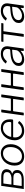

<svg xmlns="http://www.w3.org/2000/svg" viewBox="1946 -2526 590 4521"><g transform="rotate(-90 2240.5 -265.0)"><path d="M51 0 123 -517Q124 -523 122.5 -526.5Q121 -530 125 -530H342Q429 -529 473 -497.5Q517 -466 517 -406Q517 -359 493 -325Q469 -291 420 -276Q416 -275 415.5 -272Q415 -269 418 -268Q456 -257 477 -229.5Q498 -202 498 -157Q498 -105 470 -70Q442 -35 393 -18Q344 -1 280 0H64Q59 0 55.5 2Q52 4 51 0ZM282 -49Q349 -50 390 -74.5Q431 -99 431 -156Q431 -206 397.5 -226Q364 -246 303 -244H162Q156 -244 152.5 -242Q149 -240 148 -244L123 -62Q123 -57 124 -53Q125 -49 121 -49ZM316 -290Q374 -294 411.5 -319Q449 -344 449 -400Q449 -442 418 -461.5Q387 -481 331 -480H195Q189 -480 185.5 -478Q182 -476 181 -480L157 -304Q156 -298 157.5 -294Q159 -290 155 -290Z M818 10Q751 10 702 -18Q653 -46 627.5 -96.5Q602 -147 602 -214Q602 -285 624.5 -344.5Q647 -404 686.5 -448Q726 -492 779 -516Q832 -540 891 -540Q958 -540 1006 -511Q1054 -482 1080 -430.5Q1106 -379 1106 -311Q1106 -218 1067.5 -145.5Q1029 -73 964 -31.5Q899 10 818 10ZM822 -43Q884 -43 933 -77.5Q982 -112 1010.5 -174Q1039 -236 1039 -319Q1039 -398 1000 -443Q961 -488 889 -488Q828 -488 778 -453Q728 -418 698.5 -355.5Q669 -293 669 -211Q669 -133 709 -88Q749 -43 822 -43Z M1417 10Q1351 10 1302 -18Q1253 -46 1226 -96Q1199 -146 1199 -213Q1199 -275 1218.5 -333.5Q1238 -392 1275.5 -438.5Q1313 -485 1366.5 -512.5Q1420 -540 1488 -540Q1552 -540 1597.5 -515Q1643 -490 1667.5 -442Q1692 -394 1692 -326Q1692 -312 1691 -297.5Q1690 -283 1688 -267Q1687 -260 1682 -255Q1677 -250 1669 -250H1278Q1271 -250 1268 -241.5Q1265 -233 1265 -205Q1265 -130 1309.5 -86.5Q1354 -43 1423 -43Q1479 -43 1522.5 -65.5Q1566 -88 1600 -132Q1604 -136 1607.5 -135.5Q1611 -135 1614 -133L1645 -114Q1654 -110 1648 -100Q1618 -62 1582.5 -37.5Q1547 -13 1506 -1.5Q1465 10 1417 10ZM1608 -296Q1618 -296 1624 -304Q1630 -312 1630 -343Q1630 -408 1591 -448.5Q1552 -489 1486 -489Q1427 -489 1382.5 -460.5Q1338 -432 1311 -387.5Q1284 -343 1277 -296Z M1796 0Q1788 0 1785.5 -2.5Q1783 -5 1784 -12L1855 -518Q1857 -530 1867 -530H1912Q1923 -530 1921 -518L1892 -317Q1892 -311 1895 -307Q1898 -303 1903 -303L2167 -304Q2173 -303 2177 -307Q2181 -311 2182 -316L2211 -518Q2212 -530 2223 -530H2268Q2278 -530 2277 -518L2206 -15Q2204 -6 2201 -3Q2198 0 2189 0H2152Q2143 0 2140.5 -2.5Q2138 -5 2139 -12L2172 -239Q2172 -245 2169.5 -248.5Q2167 -252 2160 -252H1897Q1891 -252 1887 -249Q1883 -246 1881 -240L1850 -15Q1849 -6 1846 -3Q1843 0 1833 0Z M2393 0Q2385 0 2382.5 -2.5Q2380 -5 2381 -12L2452 -518Q2454 -530 2464 -530H2509Q2520 -530 2518 -518L2489 -317Q2489 -311 2492 -307Q2495 -303 2500 -303L2764 -304Q2770 -303 2774 -307Q2778 -311 2779 -316L2808 -518Q2809 -530 2820 -530H2865Q2875 -530 2874 -518L2803 -15Q2801 -6 2798 -3Q2795 0 2786 0H2749Q2740 0 2737.5 -2.5Q2735 -5 2736 -12L2769 -239Q2769 -245 2766.5 -248.5Q2764 -252 2757 -252H2494Q2488 -252 2484 -249Q2480 -246 2478 -240L2447 -15Q2446 -6 2443 -3Q2440 0 2430 0Z M3294 -65Q3251 -27 3203 -8.5Q3155 10 3101 10Q3030 10 2989.5 -24Q2949 -58 2949 -115Q2949 -167 2974 -203Q2999 -239 3039.5 -262Q3080 -285 3130.5 -297Q3181 -309 3231 -312L3321 -319Q3340 -321 3342 -336L3346 -365Q3347 -370 3347.5 -376Q3348 -382 3348 -387Q3348 -435 3316.5 -462Q3285 -489 3231 -489Q3184 -489 3142.5 -467.5Q3101 -446 3064 -402Q3061 -399 3058.5 -398.5Q3056 -398 3052 -400L3013 -417Q3010 -419 3008.5 -422.5Q3007 -426 3011 -433Q3048 -481 3105 -510.5Q3162 -540 3236 -540Q3294 -540 3333 -522.5Q3372 -505 3392 -473Q3412 -441 3412 -396Q3412 -389 3411.5 -381.5Q3411 -374 3410 -366L3360 -11Q3359 -3 3357 -1.5Q3355 0 3348 0H3311Q3306 0 3303 -3.5Q3300 -7 3300 -14L3306 -67Q3305 -79 3294 -65ZM3331 -261Q3332 -269 3329.5 -272Q3327 -275 3320 -274L3242 -268Q3211 -265 3172 -258Q3133 -251 3098 -236Q3063 -221 3040 -193.5Q3017 -166 3017 -124Q3017 -85 3045.5 -63.5Q3074 -42 3123 -42Q3159 -42 3192.5 -55Q3226 -68 3254 -87Q3282 -108 3299 -130.5Q3316 -153 3319 -173Z M3942 -479H3774Q3766 -479 3765 -471L3701 -8Q3700 0 3691 0H3642Q3634 0 3635 -9L3699 -470Q3700 -475 3698.5 -477Q3697 -479 3692 -479H3524Q3516 -479 3516 -487L3521 -522Q3523 -530 3531 -530H3950Q3960 -530 3958 -522L3953 -487Q3952 -479 3942 -479Z M4305 -65Q4262 -27 4214 -8.5Q4166 10 4112 10Q4041 10 4000.5 -24Q3960 -58 3960 -115Q3960 -167 3985 -203Q4010 -239 4050.5 -262Q4091 -285 4141.5 -297Q4192 -309 4242 -312L4332 -319Q4351 -321 4353 -336L4357 -365Q4358 -370 4358.5 -376Q4359 -382 4359 -387Q4359 -435 4327.5 -462Q4296 -489 4242 -489Q4195 -489 4153.5 -467.5Q4112 -446 4075 -402Q4072 -399 4069.5 -398.5Q4067 -398 4063 -400L4024 -417Q4021 -419 4019.5 -422.5Q4018 -426 4022 -433Q4059 -481 4116 -510.5Q4173 -540 4247 -540Q4305 -540 4344 -522.5Q4383 -505 4403 -473Q4423 -441 4423 -396Q4423 -389 4422.5 -381.5Q4422 -374 4421 -366L4371 -11Q4370 -3 4368 -1.5Q4366 0 4359 0H4322Q4317 0 4314 -3.5Q4311 -7 4311 -14L4317 -67Q4316 -79 4305 -65ZM4342 -261Q4343 -269 4340.5 -272Q4338 -275 4331 -274L4253 -268Q4222 -265 4183 -258Q4144 -251 4109 -236Q4074 -221 4051 -193.5Q4028 -166 4028 -124Q4028 -85 4056.5 -63.5Q4085 -42 4134 -42Q4170 -42 4203.5 -55Q4237 -68 4265 -87Q4293 -108 4310 -130.5Q4327 -153 4330 -173Z"/></g></svg>

Font: Libre Franklin Light
Style: Italic
Weight: 300
Italic angle: -8°
Designer: Pablo Impallari, Rodrigo Fuenzalida, Nhung Nguyen
Foundry: Impallari Type
Version: Version 3.000